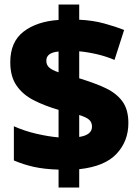

<svg xmlns="http://www.w3.org/2000/svg" viewBox="-20 -780 617 858"><path d="M334 -23.9V58.1H241.7V-22Q177.7 -23.9 130.9 -34.4Q84 -44.9 42 -63V-215.8Q88.9 -194.8 142.3 -182.4Q195.8 -169.9 241.7 -166V-289.1Q179.7 -307.1 130.9 -332Q82 -356.9 54 -397.5Q25.9 -438 25.9 -502Q25.9 -592.8 85 -638.4Q144 -684.1 241.7 -690.9V-759.8H334V-691.9Q395 -689 444.3 -675.5Q493.7 -662.1 534.7 -646L491.7 -512.2Q455.1 -527.8 414.6 -537.4Q374 -546.9 334 -550.8V-430.2Q368.7 -419.4 398.7 -408.4Q428.7 -397.5 453.1 -385.7Q502.4 -361.8 528.1 -325.4Q553.7 -289.1 553.7 -230Q553.7 -148.9 500.7 -92.5Q447.8 -36.1 334 -23.9ZM241.7 -457V-549.8Q187 -544.9 187 -508.8Q187 -490.2 199.5 -478.5Q211.9 -466.8 241.7 -457ZM334 -266.1V-168Q391.1 -176.8 391.1 -213.9Q391.1 -232.9 378.9 -244.4Q366.7 -255.9 334 -266.1Z"/></svg>

Font: Nokora Black
Style: Regular
Weight: 900
Designer: Danh Hong
Version: Version 8.000; ttfautohint (v1.8.3)